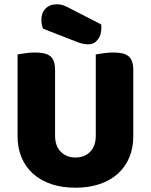

<svg xmlns="http://www.w3.org/2000/svg" viewBox="-20 -860 704 896"><path d="M602 -224Q602 -170 583.5 -125.5Q565 -81 530 -49.5Q495 -18 445 -1Q395 16 332 16Q269 16 219 -1Q169 -18 134 -49.5Q99 -81 80.5 -125.5Q62 -170 62 -224V-606Q73 -608 97 -611.5Q121 -615 143 -615Q166 -615 183.5 -611.5Q201 -608 213 -599Q225 -590 231 -574Q237 -558 237 -532V-227Q237 -179 263.5 -152Q290 -125 332 -125Q375 -125 401 -152Q427 -179 427 -227V-606Q438 -608 462 -611.5Q486 -615 508 -615Q531 -615 548.5 -611.5Q566 -608 578 -599Q590 -590 596 -574Q602 -558 602 -532ZM181 -726Q176 -737 174.5 -748Q173 -759 173 -768Q173 -800 192.5 -820Q212 -840 246 -840Q264 -840 280 -833.5Q296 -827 316 -816L452 -746Q453 -742 453 -738Q453 -734 453 -730Q453 -695 435.5 -674Q418 -653 392 -653Q367 -653 335 -666Z"/></svg>

Font: Baloo Bhai
Style: Regular
Weight: 400
Designer: Supriya Tembe, Noopur Datye and Ek Type
Foundry: Ek Type
Version: Version 1.443;PS 1.000;hotconv 16.6.51;makeotf.lib2.5.65220;